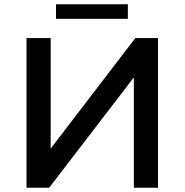

<svg xmlns="http://www.w3.org/2000/svg" viewBox="-20 -878 863 898"><path d="M210 0 606 -516V0H719V-700H613L217 -183V-700H104V0ZM578 -790V-858H242V-790Z"/></svg>

Font: Montserrat-Alt1 SemBd
Style: Regular
Weight: 600
Designer: Differentunic
Foundry: Differentunic
Version: Version 7.222